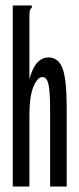

<svg xmlns="http://www.w3.org/2000/svg" viewBox="-20 -685 290 705"><path d="M27 -665H97V-658Q91 -652 89.5 -645Q88 -638 88 -621V-394Q109 -474 158 -474Q195 -474 210 -433Q225 -392 225 -285V0H164V-283Q164 -349 158 -375.5Q152 -402 136 -402Q117 -402 102.5 -366Q88 -330 88 -263V0H27Z"/></svg>

Font: Inconsolata UltraCondensed SemiBold
Style: Regular
Weight: 600
Width: 1
Monospace: yes
Designer: Raph Levien, Cyreal, Brenton Simpson
Foundry: Raph Levien, Cyreal, Google
Version: Version 3.001; ttfautohint (v1.8.2.53-6de2)